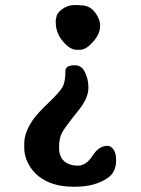

<svg xmlns="http://www.w3.org/2000/svg" viewBox="-20 -582 541 738"><path d="M288.1 -390.6H274.4Q249.5 -390.6 221.9 -422.9Q194.3 -455.1 194.3 -496.6V-505.9L196.8 -515.6Q196.8 -529.8 218 -546.1Q239.3 -562.5 266.6 -562.5H281.7Q288.6 -561.5 291 -561.5Q324.2 -561.5 344.5 -535.4Q364.7 -509.3 364.7 -484.4V-481.4Q364.7 -451.7 337.6 -421.1Q310.5 -390.6 288.1 -390.6ZM73.2 -12.2V-29.8Q73.2 -75.2 109.9 -126Q124.5 -146.5 167.7 -188Q210.9 -229.5 221.2 -249Q231.4 -268.6 231.4 -309.1Q231.4 -331.1 267.6 -331.1Q290 -331.1 301.8 -312.5Q319.8 -283.7 319.8 -244.4Q319.8 -205.1 283.2 -159.7Q228 -91.3 217.5 -70.3Q207 -49.3 207 -14.4Q207 20.5 226.8 37.6Q246.6 54.7 279.1 54.7Q311.5 54.7 335.7 16.6Q359.9 -21.5 393.1 -21.5Q405.3 -21.5 415.8 -8.1Q426.3 5.4 426.3 34.7Q426.3 80.6 392.6 103Q343.3 135.7 270 135.7H261.2Q180.2 135.7 129.4 96.2Q103 75.7 88.1 45.9Q73.2 16.1 73.2 -12.2Z"/></svg>

Font: Averia Serif Libre
Style: Bold
Weight: 700
Version: Version 1.002